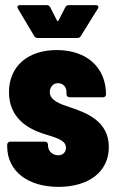

<svg xmlns="http://www.w3.org/2000/svg" viewBox="-20 -720 453 748"><path d="M50 -686 113 -580C116 -574 121 -572 127 -572H281C287 -572 292 -574 295 -580L361 -686C366 -695 362 -700 353 -700H248C242 -700 237 -697 234 -691L208 -640C206 -637 204 -637 202 -640L176 -691C173 -697 168 -700 162 -700H58C52 -700 48 -698 48 -693C48 -691 49 -689 50 -686ZM208 8C326 8 404 -51 404 -147C404 -248 317 -281 250 -303C217 -314 174 -328 174 -361C174 -377 184 -396 206 -396C224 -396 239 -383 239 -361V-353C239 -346 244 -341 251 -341H381C388 -341 393 -345 393 -352C393 -456 319 -525 201 -525C90 -525 15 -463 15 -361C15 -261 88 -220 143 -201C188 -186 237 -177 237 -145C237 -128 226 -115 207 -115C187 -115 167 -129 167 -154V-156C167 -163 162 -168 155 -168H20C13 -168 8 -163 8 -156V-150C8 -55 86 8 208 8Z"/></svg>

Font: Barlow Condensed ExtraBold
Style: Regular
Weight: 800
Width: 3
Designer: Jeremy Tribby
Foundry: Tribby Type
Version: Version 1.422;hotconv 1.0.109;makeotfexe 2.5.65596